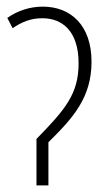

<svg xmlns="http://www.w3.org/2000/svg" viewBox="-20 -559 328 579"><path d="M109 -539C69 -539 32 -526 2 -505L18 -474C45 -492 71 -504 108 -504C167 -504 217 -466 217 -368C217 -276 177 -229 90 -140V0H126V-130C201 -204 256 -265 256 -373C256 -483 193 -539 109 -539Z"/></svg>

Font: Noto Sans ExtraCondensed ExtraLight
Style: Regular
Weight: 200
Width: 2
Designer: Monotype Design Team
Foundry: Monotype Imaging Inc.
Version: Version 2.013